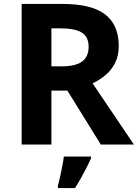

<svg xmlns="http://www.w3.org/2000/svg" viewBox="-20 -734 700 975"><path d="M298 -714Q444 -714 513.5 -661Q583 -608 583 -500Q583 -451 564.5 -414.5Q546 -378 515.5 -352.5Q485 -327 450 -311L660 0H492L322 -274H241V0H90V-714ZM287 -590H241V-397H290Q365 -397 397.5 -422Q430 -447 430 -496Q430 -547 395.5 -568.5Q361 -590 287 -590ZM442 71Q432 93 419.5 117.5Q407 142 392.5 168Q378 194 361 221H274V208Q280 188 285.5 162Q291 136 296.5 109Q302 82 304 61H442Z"/></svg>

Font: Noto Sans Adlam Unjoined
Style: Regular
Weight: 400
Designer: Mark Jamra, Neil Patel
Foundry: JamraPatel LLC
Version: Version 3.001